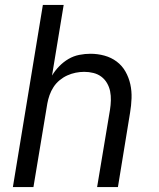

<svg xmlns="http://www.w3.org/2000/svg" viewBox="-20 -755 640 775"><path d="M32 0 153 -735H237L190 -450Q202 -470 219 -487.5Q236 -505 256.5 -517Q277 -529 300 -533.5Q323 -538 345 -538Q374 -538 401.5 -530.5Q429 -523 451 -506.5Q473 -490 486.5 -466Q500 -442 506 -415Q512 -388 511 -358.5Q510 -329 505 -300L456 0H372L424 -312Q427 -331 427.5 -350Q428 -369 424.5 -386.5Q421 -404 412 -419.5Q403 -435 389 -445.5Q375 -456 357 -460.5Q339 -465 320 -465Q303 -465 285.5 -461.5Q268 -458 251.5 -450.5Q235 -443 220.5 -431Q206 -419 196 -403.5Q186 -388 180 -371Q174 -354 171 -337L115 0Z"/></svg>

Font: Iosevka Curly Extended Oblique
Style: Regular
Weight: 400
Width: 7
Italic angle: -9°
Monospace: yes
Designer: Belleve Invis
Foundry: Belleve Invis
Version: Version 11.1.0; ttfautohint (v1.8.3)